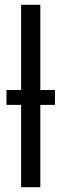

<svg xmlns="http://www.w3.org/2000/svg" viewBox="-20 -780 257 800"><path d="M68 0H148V-343H209V-405H148V-760H68V-405H7V-343H68Z"/></svg>

Font: Noto Sans UI Condensed
Style: Regular
Weight: 400
Width: 3
Designer: Monotype Design Team
Foundry: Monotype Imaging Inc.
Version: Version 1.901